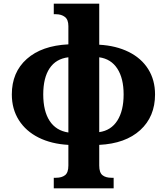

<svg xmlns="http://www.w3.org/2000/svg" viewBox="-20 -780 903 1039"><path d="M271 182H283Q314 182 332 168Q350 154 350 116V4Q258 -1 189 -35.5Q120 -70 82 -130Q44 -190 44 -269Q44 -389 125 -461Q206 -533 350 -540V-639Q350 -674 331 -688.5Q312 -703 283 -703H271V-760H517V-538Q608 -533 676.5 -499Q745 -465 782 -406Q819 -347 819 -269Q819 -149 739 -76Q659 -3 517 4V116Q517 154 534.5 168Q552 182 583 182H595V239H271ZM350 -470Q283 -462 248.5 -410.5Q214 -359 214 -269Q214 -179 248.5 -126Q283 -73 350 -63ZM649 -269Q649 -356 615 -408.5Q581 -461 517 -470V-65Q581 -74 615 -127.5Q649 -181 649 -269Z"/></svg>

Font: Noto Serif ExtraBold
Style: Regular
Weight: 800
Designer: Monotype Design Team
Foundry: Monotype Imaging Inc.
Version: Version 1.001